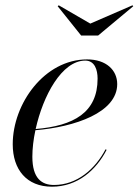

<svg xmlns="http://www.w3.org/2000/svg" viewBox="-20 -694 522 724"><path d="M320.5 -605 201.5 -674 197.5 -670.5 286 -560H350L482.5 -670.5L479.5 -674ZM102 -103C102 -133.5 106 -168 113.5 -203C262 -215 422 -269.5 422 -377C422 -429.5 380.5 -470 308.5 -470C148 -470 28 -303.5 28 -150C28 -55 80 10 176 10C272.5 10 343 -53 382 -129L378 -131C339 -56.5 270.5 3.5 183.5 3.5C137 3.5 102 -21.5 102 -103ZM301.5 -465.5C337 -465.5 348 -431 348 -397.5C348 -269.5 258 -219.5 114.5 -207.5C142 -332.5 213 -465.5 301.5 -465.5Z"/></svg>

Font: Bodoni* 36pt
Style: Italic
Weight: 400
Italic angle: -13°
Version: Version 2.3